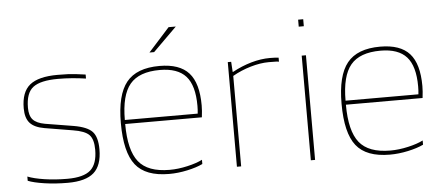

<svg xmlns="http://www.w3.org/2000/svg" viewBox="-48 -789 2090 903"><g transform="rotate(-5 997.0 -338.0)"><path d="M234 -485Q152 -485 117 -458.5Q82 -432 82 -362Q82 -324 99 -305.5Q116 -287 155 -280L289 -258Q353 -247 376.5 -221.5Q400 -196 400 -138Q400 -62 361.5 -28Q323 6 238 6Q180 6 129 -1.5Q78 -9 51 -20V-40Q81 -28 131 -20.5Q181 -13 238 -13Q315 -13 347.5 -42Q380 -71 380 -138Q380 -187 360 -208Q340 -229 283 -238L151 -260Q104 -268 83 -291.5Q62 -315 62 -361Q62 -438 103 -471Q144 -504 234 -504Q263 -504 286.5 -503Q310 -502 366 -494V-475Q332 -480 300 -482.5Q268 -485 234 -485Z M876 -47V-27Q847 -13 803 -3.5Q759 6 717 6Q606 6 558.5 -54Q511 -114 511 -252Q511 -385 559 -444.5Q607 -504 715 -504Q810 -504 853.5 -455.5Q897 -407 897 -302Q897 -290 896 -276Q895 -262 893 -246H531Q531 -122 574.5 -67.5Q618 -13 721 -13Q761 -13 805 -23Q849 -33 876 -47ZM877 -302Q877 -398 838 -441.5Q799 -485 715 -485Q617 -485 574 -433.5Q531 -382 531 -265H875Q876 -274 876.5 -283Q877 -292 877 -302ZM774 -682H808L696 -571H674Z M1057 0H1037V-494H1053L1056 -446H1058Q1102 -470 1147.5 -483Q1193 -496 1236 -496Q1247 -496 1259 -495.5Q1271 -495 1277 -494V-475Q1273 -476 1266.5 -476.5Q1260 -477 1229 -477Q1189 -477 1143 -463.5Q1097 -450 1057 -427Z M1408 -631H1384V-664H1408ZM1406 0H1386V-494H1406Z M1918 -47V-27Q1889 -13 1845 -3.5Q1801 6 1759 6Q1648 6 1600.5 -54Q1553 -114 1553 -252Q1553 -385 1601 -444.5Q1649 -504 1757 -504Q1852 -504 1895.5 -455.5Q1939 -407 1939 -302Q1939 -290 1938 -276Q1937 -262 1935 -246H1573Q1573 -122 1616.5 -67.5Q1660 -13 1763 -13Q1803 -13 1847 -23Q1891 -33 1918 -47ZM1919 -302Q1919 -398 1880 -441.5Q1841 -485 1757 -485Q1659 -485 1616 -433.5Q1573 -382 1573 -265H1917Q1918 -274 1918.5 -283Q1919 -292 1919 -302Z"/></g></svg>

Font: Blinker Thin
Style: Regular
Weight: 100
Designer: Juergen Huber
Foundry: supertype
Version: Version 1.017;hotconv 1.0.117;makeotfexe 2.5.65602